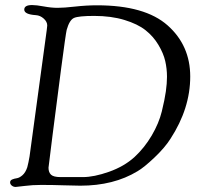

<svg xmlns="http://www.w3.org/2000/svg" viewBox="-20 -735 807 760"><path d="M20 -13Q20 -21 28 -24.5Q36 -28 46.5 -29.5Q57 -31 69 -41.5Q81 -52 88 -73Q93 -92 97 -116L165 -616Q167 -632 167 -634Q167 -649 153 -661.5Q139 -674 122 -675Q76 -678 76 -697Q76 -715 107 -715Q124 -715 153.5 -709.5Q183 -704 208 -704Q233 -704 277.5 -709Q322 -714 364 -714Q554 -714 643.5 -634.5Q733 -555 733 -432Q733 -306 655 -186Q633 -151 591.5 -111.5Q550 -72 524 -57Q430 0 298 0Q272 0 231 -1.5Q190 -3 143 -3Q108 -3 77.5 1Q47 5 42 5Q33 5 26.5 -0.5Q20 -6 20 -13ZM172 -71Q172 -53 182 -43.5Q192 -34 220 -34H308Q352 -34 411.5 -55Q471 -76 512 -113Q552 -150 580.5 -198.5Q609 -247 620.5 -294Q632 -341 636.5 -373Q641 -405 641 -431Q641 -463 634 -493.5Q627 -524 607 -557.5Q587 -591 556 -615.5Q525 -640 472.5 -656Q420 -672 353 -672Q291 -672 273 -664Q255 -656 244 -617Q240 -600 222 -463.5Q204 -327 188 -200Q172 -73 172 -71Z"/></svg>

Font: OFL Sorts Mill Goudy TT
Style: Italic
Weight: 500
Italic angle: -6°
Version: Version 003.000